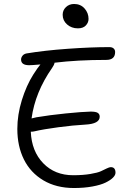

<svg xmlns="http://www.w3.org/2000/svg" viewBox="-20 -947 653 974"><path d="M375 -803.2Q342.8 -803.2 320.3 -823Q297.9 -842.8 297.9 -872.1Q297.9 -895 314.5 -910.9Q331.1 -926.8 356 -926.8Q388.7 -926.8 408.9 -904.1Q429.2 -881.3 429.2 -851.1Q429.2 -832.5 415.5 -817.9Q401.9 -803.2 375 -803.2ZM154.8 -280.8Q147.9 -278.8 136.2 -278.8Q140.6 -179.2 199.5 -118.7Q258.3 -58.1 351.1 -58.1Q400.9 -58.1 438.5 -64.5Q476.1 -70.8 492.4 -78.6Q508.8 -86.4 522 -92.8Q535.2 -99.1 542 -99.1Q565.9 -99.1 565.9 -70.8Q565.9 -58.6 553 -45.7Q540 -32.7 515.6 -20.8Q491.2 -8.8 449 -1Q406.7 6.8 355 6.8Q265.6 6.8 200.2 -32Q134.8 -70.8 101.3 -138.2Q67.9 -205.6 67.9 -293Q67.9 -364.7 90.8 -439Q113.8 -513.2 148.9 -568.8Q172.4 -605.5 185.1 -620.1Q143.1 -616.2 127.9 -616.2Q86.9 -616.2 86.9 -645Q86.9 -654.8 93.8 -663.8Q100.6 -672.9 113.8 -675.8Q204.1 -690.9 323.5 -699.5Q442.9 -708 535.2 -708Q548.8 -708 556.4 -701.2Q564 -694.3 564 -683.1Q564 -643.1 519 -643.1Q375 -643.1 256.8 -628.9Q255.4 -618.2 244.1 -602.1Q158.2 -479 140.1 -346.2Q141.6 -346.7 165 -352.1Q231.4 -363.3 314 -371.6Q396.5 -379.9 439.9 -380.9Q465.8 -380.9 475.8 -374.5Q485.8 -368.2 485.8 -355Q485.8 -318.8 413.1 -314.9Q351.1 -311.5 275.9 -301.5Q200.7 -291.5 154.8 -280.8Z"/></svg>

Font: Shantell Sans Normal
Style: Regular
Weight: 300
Designer: Stephen Nixon, Anya Danilova, Shantell Martin
Foundry: Arrow Type
Version: Version 1.006;[559af2be0]